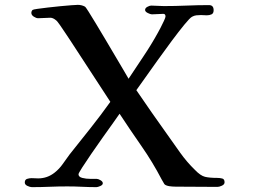

<svg xmlns="http://www.w3.org/2000/svg" viewBox="-20 -771 1040 790"><path d="M904 -21Q904 -12 893 -7Q882 -2 875 -2Q832 -2 789 -2.5Q746 -3 703 -3Q696 -3 689.5 -3.5Q683 -4 676 -5Q660 -8 656 -14Q652 -20 645 -33Q608 -104 562 -170Q516 -236 472 -303Q466 -294 447 -267.5Q428 -241 403.5 -206.5Q379 -172 356 -138.5Q333 -105 318 -81.5Q303 -58 303 -54Q303 -43 318.5 -39Q334 -35 352.5 -35Q371 -35 378 -35Q384 -35 393.5 -29.5Q403 -24 403 -17Q403 -10 392.5 -5.5Q382 -1 377 -1Q347 -1 317 -2.5Q287 -4 257 -4Q220 -4 184 -2.5Q148 -1 111 -1Q104 -1 93 -6Q82 -11 82 -20Q82 -32 91.5 -35Q101 -38 110 -38Q117 -38 123.5 -37.5Q130 -37 137 -37Q175 -37 205 -61Q224 -76 238 -96Q252 -116 266 -135Q309 -189 351.5 -242.5Q394 -296 434 -352Q392 -416 350.5 -480Q309 -544 267 -608Q263 -614 251 -632Q239 -650 227 -667.5Q215 -685 210 -688Q198 -698 187 -698Q174 -698 162 -697Q150 -696 137 -696Q129 -696 119 -702.5Q109 -709 109 -718Q109 -725 114 -730Q116 -732 133.5 -734.5Q151 -737 176.5 -740Q202 -743 228 -745.5Q254 -748 274 -749.5Q294 -751 300 -751Q316 -751 329 -744Q332 -743 344.5 -723Q357 -703 375.5 -672.5Q394 -642 415 -606.5Q436 -571 455.5 -538Q475 -505 489.5 -480.5Q504 -456 509 -447Q540 -494 571.5 -541Q603 -588 630 -637Q633 -642 640.5 -656.5Q648 -671 654.5 -685Q661 -699 661 -703Q661 -714 652 -714Q640 -714 628.5 -713Q617 -712 605 -712Q599 -712 588 -717.5Q577 -723 577 -730Q577 -738 586.5 -743Q596 -748 602 -748Q615 -748 628 -747Q641 -746 654 -746Q701 -746 747.5 -748Q794 -750 840 -750Q859 -750 859 -729Q859 -716 850.5 -712Q842 -708 831 -708Q825 -708 819 -708.5Q813 -709 807 -709Q797 -709 788 -708Q779 -707 770 -702Q761 -697 738.5 -669.5Q716 -642 686.5 -602.5Q657 -563 627.5 -521.5Q598 -480 574.5 -447Q551 -414 541 -400Q572 -354 604 -308.5Q636 -263 668 -218Q694 -181 721.5 -142.5Q749 -104 782 -72Q805 -48 823.5 -43.5Q842 -39 874 -39Q885 -39 894.5 -36.5Q904 -34 904 -21Z"/></svg>

Font: Kaisei Opti
Style: Bold
Weight: 700
Designer: Font-Kai, 金井和夫
Foundry: KAZUO KANAI
Version: Version 5.003